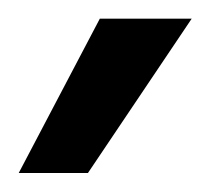

<svg xmlns="http://www.w3.org/2000/svg" viewBox="-20 -804 225 205"><path d="M73.9 -619.3 184.7 -784.1H86.6L0 -619.3Z"/></svg>

Font: Riot Sans 2.0
Style: Regular
Weight: 400
Designer: Rasmus Andersson
Foundry: rsms
Version: Version 3.006;hotconv 1.0.109;makeotfexe 2.5.65596